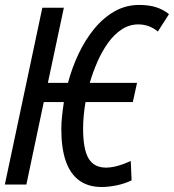

<svg xmlns="http://www.w3.org/2000/svg" viewBox="-20 -745 703 775"><path d="M390.1 9.8Q336.9 9.8 300.5 -16.1Q264.2 -42 245.8 -94Q227.5 -146 227.5 -224.1Q227.5 -249 230.5 -276.4Q233.4 -303.7 237.8 -333H156.7L86.4 0H-0.5L150.9 -713.9H237.8L173.3 -410.6H254.4Q270.5 -471.2 297.1 -527.6Q323.7 -584 360.1 -628.4Q396.5 -672.9 442.1 -699Q487.8 -725.1 542 -725.1Q581.1 -725.1 610.1 -715.8Q639.2 -706.5 662.1 -688L617.2 -617.7Q599.6 -632.3 579.8 -639.4Q560.1 -646.5 538.6 -646.5Q502 -646.5 471.2 -626.2Q440.4 -606 416 -571.8Q391.6 -537.6 373.3 -495.8Q355 -454.1 342.3 -410.6H533.2L516.1 -333H325.2Q320.3 -304.7 317.9 -277.6Q315.4 -250.5 315.4 -226.6Q315.4 -142.6 337.4 -105.5Q359.4 -68.4 408.2 -68.4Q422.9 -68.4 439.7 -71.8Q456.5 -75.2 474.1 -81.5Q491.7 -87.9 507.8 -95.2L511.2 -17.1Q484.4 -3.9 451.9 2.9Q419.4 9.8 390.1 9.8Z"/></svg>

Font: Open Sans Condensed Medium
Style: Italic
Weight: 500
Width: 3
Italic angle: -12°
Designer: Monotype Design Team
Foundry: Monotype Imaging Inc.
Version: Version 3.000